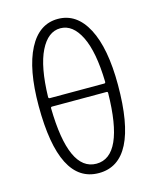

<svg xmlns="http://www.w3.org/2000/svg" viewBox="-121 -891 805 987"><g transform="rotate(-15 281.5 -398.0)"><path d="M433.6 -373Q433.6 -379.9 426.8 -379.9H137.7Q129.9 -379.9 129.9 -373Q135.7 -37.1 282.2 -37.1Q428.7 -37.1 433.6 -373ZM129.9 -432.6Q129.9 -424.8 137.7 -424.8H426.8Q433.6 -424.8 433.6 -432.6Q429.7 -592.8 388.7 -675.3Q347.7 -757.8 281.7 -757.8Q215.8 -757.8 174.8 -675.3Q133.8 -592.8 129.9 -432.6ZM493.2 -400.4Q493.2 12.7 282.2 12.7Q71.3 12.7 71.3 -400.4Q71.3 -595.7 126.5 -701.7Q181.6 -807.6 281.7 -807.6Q381.8 -807.6 437.5 -701.7Q493.2 -595.7 493.2 -400.4Z"/></g></svg>

Font: irohamaru Light
Style: Regular
Weight: 200
Designer: [Source Han Sans]
Ryoko NISHIZUKA  (kana & ideographs); Paul D. Hunt (Latin, Greek & Cyrillic); Wenlong ZHANG  (bopomofo
Version: Version 1.01